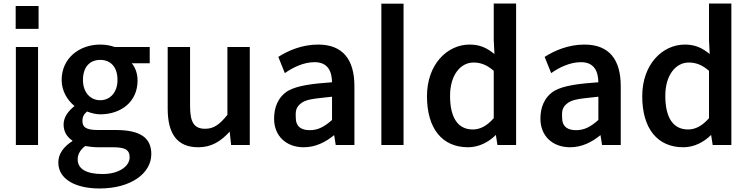

<svg xmlns="http://www.w3.org/2000/svg" viewBox="-20 -823 4255 1090"><path d="M69 -659H199V-789H69ZM70 -556V0H196V-556Z M545 247C725 247 839 160 839 52C839 -45 771 -85 635 -85H534C466 -85 448 -103 448 -136C448 -162 458 -176 474 -190C500 -180 526 -174 549 -174C667 -174 761 -245 761 -366C761 -406 748 -440 728 -464H830V-556H631C610 -564 581 -570 549 -570C432 -570 330 -494 330 -369C330 -305 364 -253 402 -222V-220C370 -195 341 -159 341 -117C341 -73 362 -44 391 -25V-22C340 10 311 52 311 99C311 196 411 247 545 247ZM421 82C421 55 434 28 464 6C488 10 512 13 536 13H619C685 13 716 24 716 70C716 121 655 165 562 165C472 165 421 137 421 82ZM451 -369C451 -445 492 -483 549 -483C606 -483 647 -445 647 -369C647 -296 603 -254 549 -254C495 -254 451 -296 451 -369Z M1106 13C1181 13 1234 -21 1284 -76L1292 0H1398V-556H1271V-171C1226 -115 1193 -92 1145 -92C1084 -92 1059 -125 1059 -221V-556H932V-207C932 -65 984 13 1106 13Z M1704 13C1772 13 1828 -16 1877 -56L1886 0H1992V-334C1992 -484 1927 -570 1786 -570C1695 -570 1616 -536 1560 -500L1597 -408C1646 -442 1705 -470 1766 -470C1841 -470 1864 -419 1865 -356C1754 -348 1671 -338 1616 -308C1556 -271 1536 -210 1536 -149C1536 -51 1605 13 1704 13ZM1659 -157C1659 -180 1655 -206 1682 -231C1716 -262 1763 -262 1865 -274V-142C1820 -102 1784 -84 1739 -84C1692 -84 1659 -102 1659 -157Z M2271 0V-802H2145V0Z M2637 13C2700 13 2755 -17 2795 -57L2804 0H2910V-803H2783V-596L2787 -516C2747 -549 2707 -570 2646 -570C2519 -570 2404 -458 2404 -277C2404 -91 2492 13 2637 13ZM2535 -279C2535 -398 2595 -468 2668 -468C2707 -468 2743 -456 2783 -421V-152C2744 -108 2706 -88 2664 -88C2580 -88 2535 -154 2535 -279Z M3216 13C3284 13 3340 -16 3389 -56L3398 0H3504V-334C3504 -484 3439 -570 3298 -570C3207 -570 3128 -536 3072 -500L3109 -408C3158 -442 3217 -470 3278 -470C3353 -470 3376 -419 3377 -356C3266 -348 3183 -338 3128 -308C3068 -271 3048 -210 3048 -149C3048 -51 3117 13 3216 13ZM3171 -157C3171 -180 3167 -206 3194 -231C3228 -262 3275 -262 3377 -274V-142C3332 -102 3296 -84 3251 -84C3204 -84 3171 -102 3171 -157Z M3859 13C3922 13 3977 -17 4017 -57L4026 0H4132V-803H4005V-596L4009 -516C3969 -549 3929 -570 3868 -570C3741 -570 3626 -458 3626 -277C3626 -91 3714 13 3859 13ZM3757 -279C3757 -398 3817 -468 3890 -468C3929 -468 3965 -456 4005 -421V-152C3966 -108 3928 -88 3886 -88C3802 -88 3757 -154 3757 -279Z"/></svg>

Font: Bithumb Trading Sans Semibold
Style: Regular
Weight: 600
Designer: Ham Hyungwon
Foundry: Bithumb
Version: Version 0.500;FEAKit 1.0